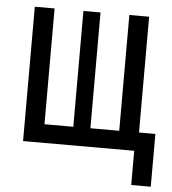

<svg xmlns="http://www.w3.org/2000/svg" viewBox="-51 -597 701 783"><g transform="rotate(5 300.0 -205.0)"><path d="M515 140V0H60V-550H141V-76H259V-550H329V-76H447V-550H528V-76H595V140Z"/></g></svg>

Font: Pitagon Sans Mono
Style: Regular
Weight: 400
Monospace: yes
Designer: Travis Tran
Foundry: Pitagon
Version: Version 1.001;gftools[0.9.26]